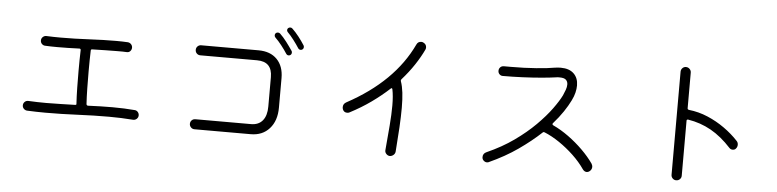

<svg xmlns="http://www.w3.org/2000/svg" viewBox="-46 -1004 5092 1258"><g transform="rotate(5 2500.0 -375.0)"><path d="M148 -73Q136 -74 127 -83Q118 -92 118 -105Q118 -119 128 -128.5Q138 -138 153 -137Q210 -134 269 -134Q316 -134 363.5 -135.5Q411 -137 459 -138Q469 -138 467 -147Q464 -195 463 -251Q462 -307 462 -361Q462 -399 462.5 -434.5Q463 -470 464 -499Q464 -508 455 -508Q380 -505 311 -505Q289 -505 268 -505.5Q247 -506 228 -507Q216 -508 207.5 -517Q199 -526 199 -539Q199 -553 209.5 -562.5Q220 -572 234 -571Q257 -570 280 -569.5Q303 -569 327 -569Q418 -569 513 -574Q608 -579 692 -579Q712 -579 731 -578.5Q750 -578 767 -577Q780 -576 789 -566.5Q798 -557 798 -544Q798 -531 789 -521Q780 -511 766 -512Q752 -513 737 -513Q722 -513 705 -513Q667 -513 625 -512Q583 -511 539 -510Q530 -510 530 -501Q529 -473 528.5 -437.5Q528 -402 528 -364Q528 -309 529 -252.5Q530 -196 533 -149Q535 -140 544 -140Q585 -142 625.5 -143Q666 -144 704 -144Q783 -144 852 -138Q864 -137 872 -127.5Q880 -118 880 -106Q880 -92 869.5 -82.5Q859 -73 845 -74Q767 -80 687 -80Q586 -80 481 -75Q376 -70 271 -70Q210 -70 148 -73Z M1910 -629Q1906 -626 1900 -626Q1889 -626 1883 -635Q1867 -660 1846 -687.5Q1825 -715 1806 -734Q1800 -740 1800 -747Q1800 -755 1805 -760Q1811 -766 1820 -766Q1828 -766 1834 -760Q1856 -739 1877.5 -711.5Q1899 -684 1916 -657Q1919 -653 1919 -646Q1919 -635 1910 -629ZM1835 -586Q1831 -583 1824 -583Q1814 -583 1808 -592Q1792 -617 1770 -645Q1748 -673 1728 -692Q1722 -698 1722 -707Q1722 -713 1727 -720Q1733 -726 1742 -726Q1749 -726 1756 -721Q1779 -699 1801 -670Q1823 -641 1841 -614Q1844 -610 1844 -603Q1844 -592 1835 -586ZM1252 -47Q1238 -47 1228.5 -57Q1219 -67 1219 -80Q1219 -94 1228.5 -103.5Q1238 -113 1252 -113H1618Q1668 -113 1694.5 -145.5Q1721 -178 1721 -237V-431Q1721 -533 1621 -533H1248Q1234 -533 1224.5 -542.5Q1215 -552 1215 -566Q1215 -580 1224.5 -589.5Q1234 -599 1248 -599H1625Q1703 -599 1747 -554Q1791 -509 1791 -431V-237Q1791 -150 1745 -98.5Q1699 -47 1622 -47Z M2541 16Q2528 15 2518.5 4.5Q2509 -6 2510 -19Q2518 -108 2524 -182.5Q2530 -257 2530 -315Q2530 -378 2521 -421Q2518 -433 2509 -424Q2457 -376 2393.5 -330.5Q2330 -285 2253 -245Q2247 -242 2239 -242Q2218 -242 2210 -261Q2207 -269 2207 -276Q2207 -298 2227 -309Q2533 -474 2652 -727Q2661 -747 2683 -747Q2690 -747 2696 -744Q2717 -734 2717 -713Q2717 -705 2714 -699Q2691 -650 2656 -597Q2621 -544 2574 -491Q2569 -485 2572 -478Q2583 -447 2588 -404.5Q2593 -362 2593 -306Q2593 -249 2589 -177Q2585 -105 2578 -17Q2577 -3 2566 6.5Q2555 16 2541 16Z M3855 1Q3846 8 3837 8Q3822 8 3811 -6Q3778 -54 3733 -96.5Q3688 -139 3638 -173Q3588 -207 3539 -227Q3532 -230 3527 -225Q3463 -165 3379.5 -106.5Q3296 -48 3190 0Q3187 2 3179 2Q3168 2 3158 -7Q3148 -16 3148 -30Q3148 -54 3171 -64Q3270 -108 3348 -163.5Q3426 -219 3484.5 -277.5Q3543 -336 3581.5 -389Q3620 -442 3638 -479Q3647 -499 3653.5 -517.5Q3660 -536 3660 -552Q3660 -571 3648 -582.5Q3636 -594 3607 -594Q3600 -594 3593.5 -594Q3587 -594 3579 -592Q3545 -587 3488.5 -582Q3432 -577 3365 -574Q3298 -571 3233 -571Q3221 -571 3212 -580Q3203 -589 3203 -602Q3203 -616 3212 -625.5Q3221 -635 3236 -635H3281Q3370 -635 3448.5 -641Q3527 -647 3570 -655Q3591 -658 3608 -658Q3664 -658 3694 -629Q3724 -600 3724 -551Q3724 -529 3718 -504Q3712 -479 3698 -451Q3681 -416 3653.5 -375Q3626 -334 3588 -291Q3586 -289 3586 -285Q3586 -281 3591 -278Q3643 -254 3694 -217Q3745 -180 3789 -136.5Q3833 -93 3863 -50Q3870 -38 3870 -29Q3870 -11 3855 1Z M4425 11Q4411 11 4401.5 1Q4392 -9 4392 -22V-700Q4392 -714 4401.5 -724Q4411 -734 4425 -734Q4439 -734 4449 -724Q4459 -714 4459 -700V-466Q4459 -458 4468 -456Q4533 -449 4593 -423.5Q4653 -398 4705 -361Q4757 -324 4797 -281Q4807 -271 4807 -256Q4807 -241 4797 -230Q4790 -221 4776 -221Q4764 -221 4755 -230Q4690 -301 4620.5 -340Q4551 -379 4469 -392H4467Q4459 -392 4459 -384V-22Q4459 -8 4449 1.5Q4439 11 4425 11Z"/></g></svg>

Font: Kiwi Maru Light
Style: Regular
Weight: 300
Designer: Hiroki-Chan
Version: Version 1.100